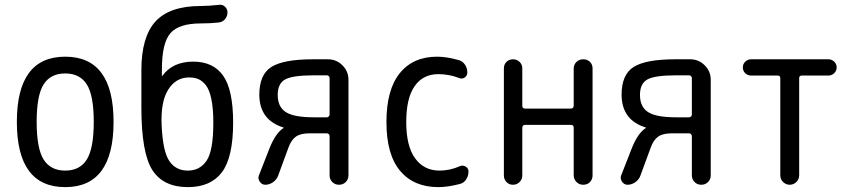

<svg xmlns="http://www.w3.org/2000/svg" viewBox="-20 -765 3540 795"><path d="M339.4 -415.5Q310.5 -460.9 250 -460.9Q189.5 -460.9 160.6 -415.5Q131.8 -370.1 131.8 -260.3Q131.8 -150.4 160.6 -104.5Q189.5 -58.6 250 -58.6Q310.5 -58.6 339.4 -104.5Q368.2 -150.4 368.2 -260.3Q368.2 -370.1 339.4 -415.5ZM450.2 -260.3Q450.2 9.8 250 9.8Q49.8 9.8 49.8 -260.3Q49.8 -530.3 250 -530.3Q450.2 -530.3 450.2 -260.3Z M762.7 -444.3Q708 -444.3 676.3 -393.6Q644.5 -342.8 649.4 -244.1Q654.3 -137.7 681.2 -98.1Q708 -58.6 757.8 -58.6Q807.6 -58.6 835.4 -99.6Q863.3 -140.6 863.3 -257.8Q863.3 -316.4 855 -355.5Q846.7 -394.5 832 -412.6Q817.4 -430.7 801.3 -437.5Q785.2 -444.3 762.7 -444.3ZM757.8 9.8Q656.2 9.8 610.8 -61Q565.4 -131.8 565.4 -320.3V-474.6Q565.4 -612.3 624 -676.3Q682.6 -740.2 811.5 -740.2Q845.7 -740.2 887.7 -745.1Q901.4 -747.1 911.6 -737.3Q921.9 -727.5 921.9 -713.9Q921.9 -698.2 912.1 -686Q902.3 -673.8 885.7 -671.9Q853.5 -668 811.5 -668Q720.7 -668 685.5 -627.4Q650.4 -586.9 650.4 -477.5V-451.2V-450.2Q652.3 -450.2 652.3 -451.2Q695.3 -509.8 780.3 -509.8Q863.3 -509.8 904.3 -451.2Q945.3 -392.6 945.3 -257.8Q945.3 -113.3 898.9 -51.8Q852.5 9.8 757.8 9.8Z M1129.9 -372.1Q1129.9 -322.3 1163.6 -300.8Q1197.3 -279.3 1278.3 -279.3H1334Q1337.9 -279.3 1341.3 -282.7Q1344.7 -286.1 1344.7 -291V-442.4Q1344.7 -446.3 1341.3 -449.7Q1337.9 -453.1 1334 -453.1H1278.3Q1191.4 -453.1 1160.6 -436Q1129.9 -418.9 1129.9 -372.1ZM1078.1 0Q1064.5 0 1055.7 -12.7Q1046.9 -25.4 1051.8 -38.1L1095.7 -150.4Q1121.1 -213.9 1153.3 -234.4Q1154.3 -234.4 1154.3 -235.4Q1154.3 -237.3 1153.3 -237.3Q1054.7 -267.6 1053.7 -372.1Q1053.7 -457 1104.5 -488.3Q1155.3 -519.5 1275.4 -519.5H1337.9Q1373 -519.5 1397.9 -494.6Q1422.9 -469.7 1422.9 -434.6V-39.1Q1422.9 -22.5 1411.6 -11.2Q1400.4 0 1383.8 0Q1367.2 0 1356 -11.2Q1344.7 -22.5 1344.7 -39.1V-201.2Q1344.7 -206.1 1341.3 -209.5Q1337.9 -212.9 1334 -212.9H1260.7Q1224.6 -212.9 1205.1 -199.2Q1185.5 -185.5 1173.8 -152.3L1131.8 -38.1Q1126 -21.5 1110.8 -10.7Q1095.7 0 1078.1 0Z M1794.9 9.8Q1693.4 9.8 1636.7 -57.6Q1580.1 -125 1580.1 -259.8Q1580.1 -393.6 1635.3 -461.9Q1690.4 -530.3 1790 -530.3Q1829.1 -530.3 1877.9 -516.6Q1894.5 -512.7 1904.8 -498Q1915 -483.4 1915 -464.8Q1915 -451.2 1903.8 -443.8Q1892.6 -436.5 1879.9 -442.4Q1838.9 -458 1794.9 -458Q1731.4 -458 1696.8 -408.2Q1662.1 -358.4 1662.1 -259.8Q1662.1 -159.2 1699.2 -108.9Q1736.3 -58.6 1799.8 -58.6Q1842.8 -58.6 1884.8 -77.1Q1896.5 -82 1908.2 -75.2Q1919.9 -68.4 1919.9 -54.7Q1919.9 -37.1 1910.2 -22Q1900.4 -6.8 1882.8 -2.9Q1834 9.8 1794.9 9.8Z M2066.4 -38.1V-482.4Q2066.4 -498 2077.1 -508.8Q2087.9 -519.5 2104 -519.5Q2120.1 -519.5 2131.3 -508.8Q2142.6 -498 2142.6 -482.4V-327.1Q2142.6 -315.4 2154.3 -315.4H2343.8Q2354.5 -315.4 2355.5 -327.1V-481.4Q2355.5 -497.1 2366.7 -508.3Q2377.9 -519.5 2395 -519.5Q2412.1 -519.5 2422.9 -508.8Q2433.6 -498 2433.6 -481.4V-39.1Q2433.6 -22.5 2422.9 -11.2Q2412.1 0 2395 0Q2377.9 0 2366.7 -11.7Q2355.5 -23.4 2355.5 -39.1V-236.3Q2355.5 -248 2343.8 -248H2154.3Q2143.6 -248 2142.6 -236.3V-38.1Q2142.6 -22.5 2131.3 -11.2Q2120.1 0 2104 0Q2087.9 0 2077.1 -11.2Q2066.4 -22.5 2066.4 -38.1Z M2629.9 -372.1Q2629.9 -322.3 2663.6 -300.8Q2697.3 -279.3 2778.3 -279.3H2834Q2837.9 -279.3 2841.3 -282.7Q2844.7 -286.1 2844.7 -291V-442.4Q2844.7 -446.3 2841.3 -449.7Q2837.9 -453.1 2834 -453.1H2778.3Q2691.4 -453.1 2660.6 -436Q2629.9 -418.9 2629.9 -372.1ZM2578.1 0Q2564.5 0 2555.7 -12.7Q2546.9 -25.4 2551.8 -38.1L2595.7 -150.4Q2621.1 -213.9 2653.3 -234.4Q2654.3 -234.4 2654.3 -235.4Q2654.3 -237.3 2653.3 -237.3Q2554.7 -267.6 2553.7 -372.1Q2553.7 -457 2604.5 -488.3Q2655.3 -519.5 2775.4 -519.5H2837.9Q2873 -519.5 2897.9 -494.6Q2922.9 -469.7 2922.9 -434.6V-39.1Q2922.9 -22.5 2911.6 -11.2Q2900.4 0 2883.8 0Q2867.2 0 2856 -11.2Q2844.7 -22.5 2844.7 -39.1V-201.2Q2844.7 -206.1 2841.3 -209.5Q2837.9 -212.9 2834 -212.9H2760.7Q2724.6 -212.9 2705.1 -199.2Q2685.5 -185.5 2673.8 -152.3L2631.8 -38.1Q2626 -21.5 2610.8 -10.7Q2595.7 0 2578.1 0Z M3089.8 -452.1Q3076.2 -452.1 3065.9 -461.9Q3055.7 -471.7 3055.7 -485.8Q3055.7 -500 3065.9 -509.8Q3076.2 -519.5 3089.8 -519.5H3410.2Q3423.8 -519.5 3434.1 -509.8Q3444.3 -500 3444.3 -485.8Q3444.3 -471.7 3434.1 -461.9Q3423.8 -452.1 3410.2 -452.1H3299.8Q3289.1 -452.1 3289.1 -441.4V-39.1Q3289.1 -22.5 3277.3 -11.2Q3265.6 0 3250 0Q3234.4 0 3222.7 -11.2Q3210.9 -22.5 3210.9 -39.1V-441.4Q3210.9 -452.1 3200.2 -452.1Z"/></svg>

Font: Rounded-X Mgen+ 2m regular
Style: Regular
Weight: 400
Designer: [Source Han Sans]
Ryoko NISHIZUKA  (kana & ideographs); Paul D. Hunt (Latin, Greek & Cyrillic); Wenlong ZHANG  (bopomofo
Version: Version 1.059.20150602